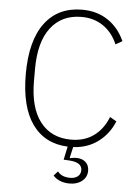

<svg xmlns="http://www.w3.org/2000/svg" viewBox="-60 -757 735 1007"><g transform="rotate(5 307.0 -253.0)"><path d="M258 169 279 146Q300 174 345 174Q370 174 385 162Q400 150 400 129Q400 89 337 84L303 82L318 12Q197 7 131.5 -84.5Q66 -176 66 -348Q66 -524 135.5 -617Q205 -710 332 -710Q410 -710 467.5 -671.5Q525 -633 556 -564L521 -544Q496 -604 447 -638Q398 -672 332 -672Q228 -672 170 -596.5Q112 -521 112 -379V-316Q112 -175 170 -100.5Q228 -26 332 -26Q403 -26 452 -62Q501 -98 526 -162L561 -142Q533 -74 477.5 -33Q422 8 347 12L334 69L336 71Q356 67 369 67Q399 67 417.5 83.5Q436 100 436 129Q436 162 410.5 183Q385 204 345 204Q314 204 291 193.5Q268 183 258 169Z"/></g></svg>

Font: Anuphan ExtraLight
Style: Regular
Weight: 200
Designer: Cadson Demak
Version: Version 3.001